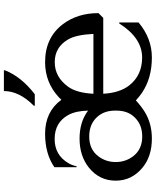

<svg xmlns="http://www.w3.org/2000/svg" viewBox="75 -877 811 1001"><g transform="rotate(-90 480.5 -376.5)"><path d="M258.3 9.8Q166 9.8 106.9 -39.1Q39.1 -95.2 39.1 -178.7Q39.1 -263.7 106.9 -318.4Q168 -367.2 258.3 -367.2Q345.7 -367.2 404.3 -322.8Q402.8 -386.7 381.8 -425.3Q342.8 -497.1 256.3 -497.1Q172.4 -497.1 130.4 -425.3Q119.1 -407.2 114.3 -382.8H109.4V-498.5Q179.2 -546.9 283.7 -546.9Q398.9 -546.9 460.9 -461.9Q466.8 -468.8 473.1 -474.6Q550.8 -546.9 656.7 -546.9Q784.7 -546.9 855 -454.1Q912.6 -377.9 912.6 -268.6L887.7 -243.7H492.2Q497.1 -157.7 535.6 -108.4Q588.4 -41 681.2 -41Q783.2 -41 858.9 -160.6L863.8 -160.2V-59.6Q781.2 9.8 681.2 9.8Q573.7 9.8 497.6 -41.5Q478 -54.7 457.5 -73.7Q426.3 -44.9 397.5 -27.3Q337.4 9.8 258.3 9.8ZM404.3 -182.1Q404.3 -233.9 377 -268.6Q338.9 -316.9 269.5 -316.9Q201.7 -316.9 166 -269Q136.2 -229.5 136.2 -178.7Q136.2 -127.9 166 -88.4Q202.1 -40.5 269.5 -40.5Q337.9 -40.5 377 -88.9Q404.3 -122.6 404.3 -175.3ZM492.2 -294.9H804.2Q799.8 -385.3 775.4 -426.8Q734.9 -496.6 656.7 -496.6Q580.6 -496.6 529.8 -428.2Q496.6 -383.3 492.2 -294.9ZM614.7 -761.7V-756.8Q581.5 -671.4 489.7 -600.6H429.7V-605.5Q506.3 -681.6 506.3 -761.7Z"/></g></svg>

Font: Classica
Style: Book
Weight: 400
Designer: Wojciech Kalinowski "wmk69" (wmk69@o2.pl)
Foundry: Wojciech Kalinowski "wmk69" (wmk69@o2.pl)
Version: Version 2.1.1; 2021-05-14